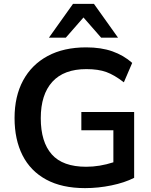

<svg xmlns="http://www.w3.org/2000/svg" viewBox="-20 -959 780 989"><path d="M418 10Q299 10 218 -34Q137 -78 96 -159Q55 -240 55 -351Q55 -463 99 -544.5Q143 -626 225.5 -670.5Q308 -715 424 -715Q501 -715 559 -694.5Q617 -674 661 -635L618 -535Q569 -573 527.5 -588Q486 -603 425 -603Q309 -603 249.5 -537.5Q190 -472 190 -350Q190 -228 246.5 -164Q303 -100 424 -100Q493 -100 564 -123V-288H399V-382H671V-43Q622 -18 554 -4Q486 10 418 10ZM232 -765 356 -939H464L588 -765H501L410 -869L319 -765Z"/></svg>

Font: MulishBold
Style: Bold
Weight: 700
Designer: Vernon Adams
Foundry: Vernon Adams
Version: Version 3.602; ttfautohint (v1.8.3)